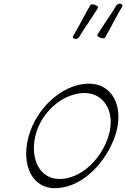

<svg xmlns="http://www.w3.org/2000/svg" viewBox="-20 -994 675 1027"><path d="M541 -792C573 -846 599 -901 631 -954C637 -962 636 -970 628 -973C620 -976 609 -973 603 -966C571 -912 533 -861 501 -808C498 -804 504 -797 515 -793C526 -788 538 -788 541 -792ZM402 -794C434 -848 472 -899 504 -952C507 -956 501 -963 490 -967C479 -972 467 -972 464 -968C432 -914 406 -859 374 -806C368 -798 369 -790 377 -787C385 -784 396 -787 402 -794ZM289 12C425 3 546 -125 595 -265C648 -418 584 -556 440 -546C302 -536 173 -408 134 -267C133 -265 132 -263 132 -260C93 -112 151 22 289 12ZM169 -267C170 -269 170 -270 171 -274C201 -389 305 -488 420 -496C538 -504 599 -392 561 -268C525 -150 424 -45 310 -37C194 -29 140 -142 169 -267Z"/></svg>

Font: Nupuram Thin Italic
Style: Regular
Weight: 100
Designer: Santhosh Thottingal (santhosh.thottingal@gmail.com)
Foundry: SMC
Version: Version 1.000